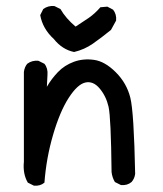

<svg xmlns="http://www.w3.org/2000/svg" viewBox="-20 -612 540 635"><path d="M92 2 72 -8Q55 -37 59 -77V-374Q61 -390 70 -401Q86 -413 107 -411L127 -401Q139 -386 137 -364L135 -325Q150 -351 171.5 -373.5Q193 -396 224 -407.5Q255 -419 291 -414Q327 -409 363 -373Q399 -337 411 -289Q423 -241 427 -37Q425 -21 415 -10Q401 2 380 0L360 -10Q351 -25 349 -43Q347 -224 339 -259Q331 -294 309.5 -319.5Q288 -345 262 -339Q236 -333 207 -288Q178 -243 155.5 -166Q133 -89 127 -8Q113 4 92 2ZM225 -440Q186 -448 158 -483Q121 -517 113 -562L123 -582Q139 -594 160 -592L180 -582Q197 -552 230 -524Q252 -538 273 -552.5Q294 -567 312 -588L335 -590L354 -580Q366 -565 364 -544L347 -513Q315 -487 287 -467.5Q259 -448 225 -440Z"/></svg>

Font: Kosefont JP
Style: Regular
Weight: 400
Designer: Nozomi Seto 瀬戸のぞみ
Version: Version 3.00;June 19, 2020